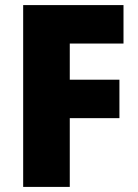

<svg xmlns="http://www.w3.org/2000/svg" viewBox="-20 -734 543 754"><path d="M254 0H71V-714H465V-563H254V-421H449V-270H254Z"/></svg>

Font: Noto Sans Bengali SemiCondensed Black
Style: Regular
Weight: 900
Width: 4
Designer: Joana Ranito - Universal Thirst; Jelle Bosma - Monotype Design Team
Foundry: Universal Thirst ehf.
Version: Version 3.000; ttfautohint (v1.8.4.7-5d5b)